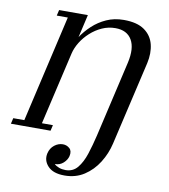

<svg xmlns="http://www.w3.org/2000/svg" viewBox="-164 -848 1051 1197"><g transform="rotate(10 361.0 -250.0)"><path d="M-50.5 -36.5H19.5L175.5 -713.5H105.5L114 -750H296L262.5 -605Q288 -644 326 -679.5Q364 -715 413.2 -737.2Q462.5 -759.5 523 -759.5Q607 -759.5 653.5 -726.5Q700 -693.5 713.5 -639Q727 -584.5 712.5 -519.5L589.5 11.5Q574.5 76.5 539 133.2Q503.5 190 449.8 225Q396 260 325.5 260Q253.5 260 220 224.2Q186.5 188.5 197 142Q205 108.5 229.8 89.2Q254.5 70 283 70Q307.5 70 325.5 86.2Q343.5 102.5 336 135.5Q330 160 308 180Q286 200 255 200H254Q266 211.5 284.8 218.5Q303.5 225.5 326.5 225.5Q373 225.5 401.8 190.5Q430.5 155.5 448.8 99.5Q467 43.5 482 -20L593 -501Q614.5 -595 584 -647.5Q553.5 -700 480 -700Q435.5 -700 395.5 -682Q355.5 -664 322.8 -634.2Q290 -604.5 268 -568.8Q246 -533 237.5 -497L131 -36.5H200.5L192 0H-59Z"/></g></svg>

Font: Bodoni* 06pt Medium
Style: Italic
Weight: 500
Italic angle: -13°
Version: Version 2.3